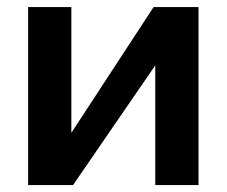

<svg xmlns="http://www.w3.org/2000/svg" viewBox="-20 -533 653 553"><path d="M427.2 0V-344.7L190.4 0H61V-512.7H185.5V-150.4L422.4 -512.7H551.8V0Z"/></svg>

Font: Voltera
Style: Bold
Weight: 700
Designer: Bernd Montag
Version: Version 1.301